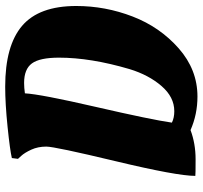

<svg xmlns="http://www.w3.org/2000/svg" viewBox="-40 -710 762 721"><g transform="rotate(-90 340.5 -349.0)"><path d="M339 12Q272 12 213 -14Q162 5 103.5 5Q45 5 41 4Q41 -65 96 -294.5Q151 -524 151 -555.5Q151 -587 139.5 -612Q128 -637 116 -650L105 -662L108 -685Q137 -692 224.5 -701Q312 -710 376 -710Q530 -710 604.5 -646.5Q679 -583 679 -443Q679 -334 639.5 -231.5Q600 -129 520 -58.5Q440 12 339 12ZM390 -639Q372 -639 351 -636Q348 -578 300 -369.5Q252 -161 241 -84Q259 -75 284 -75Q337 -75 378.5 -123Q420 -171 442 -243Q485 -389 485 -508Q485 -580 463.5 -609.5Q442 -639 390 -639Z"/></g></svg>

Font: Oleo Script
Style: Bold
Weight: 700
Designer: Soytutype
Foundry: Soytutype
Version: Version 1.002